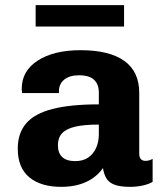

<svg xmlns="http://www.w3.org/2000/svg" viewBox="-20 -716 640 746"><path d="M217.5 10Q139 10 94 -27Q49 -64 49 -138.5Q49 -198.5 81.5 -236.5Q114 -274.5 183.5 -292.5Q253 -310.5 364 -310.5V-356.5Q364 -388.5 345.5 -406Q327 -423.5 287 -423.5Q250.5 -423.5 229.8 -406.8Q209 -390 209 -361.5V-354.5H66Q65.5 -361.5 65 -364.2Q64.5 -367 64.5 -367.2Q64.5 -367.5 64.5 -368Q64.5 -368.5 64.5 -371.5Q64.5 -440.5 126.8 -480.8Q189 -521 293.5 -521Q404.5 -521 462.8 -479.5Q521 -438 521 -355V-119.5Q521 -105 527.2 -98Q533.5 -91 545 -91Q560.5 -91 573 -99V-9.5Q558.5 -0.5 534.8 4.8Q511 10 485.5 10Q448 10 426 2Q404 -6 394 -22Q384 -38 380 -63Q364.5 -40.5 341 -24Q317.5 -7.5 286.8 1.2Q256 10 217.5 10ZM272.5 -90Q302 -90 322.2 -103.5Q342.5 -117 353.2 -140.8Q364 -164.5 364 -193.5V-232Q307 -232 272 -223.8Q237 -215.5 221 -198Q205 -180.5 205 -151.5Q205 -121.5 221.8 -105.8Q238.5 -90 272.5 -90ZM118.5 -613V-696H462V-613Z"/></svg>

Font: Chivo Mono Medium
Style: Regular
Weight: 500
Monospace: yes
Designer: Hector Gatti
Foundry: Omnibus-Type
Version: Version 1.008